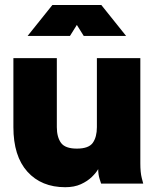

<svg xmlns="http://www.w3.org/2000/svg" viewBox="-20 -743 622 777"><path d="M210 -507.8V-228.5Q210 -188.5 226.8 -165Q243.7 -141.6 291 -141.6Q338.9 -141.6 355.5 -165Q372.1 -188.5 372.1 -228.5V-507.8H547.9V-82Q547.9 -44.9 553.7 -22.5Q559.6 0 559.6 0H389.2Q389.2 0 383.3 -18.3Q377.4 -36.6 377.4 -58.6Q369.1 -43.9 351.6 -26.9Q334 -9.8 307.4 2.4Q280.8 14.6 244.1 14.6Q147.5 14.6 90.8 -48.3Q34.2 -111.3 34.2 -228.5V-507.8ZM263.2 -597.7H91.8L191.9 -722.7H390.1L490.2 -597.7H318.8L291 -642.1Z"/></svg>

Font: Giphurs Black
Style: Regular
Weight: 900
Version: Version 0.920; ttfautohint (v1.8.4.7-5d5b)